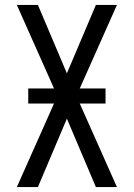

<svg xmlns="http://www.w3.org/2000/svg" viewBox="-20 -755 540 775"><path d="M48 0 198 -337H94V-398H198L48 -735H133L250 -459L367 -735H452L302 -398H406V-337H302L452 0H367L250 -276L133 0Z"/></svg>

Font: HulyMono
Style: Regular
Weight: 400
Monospace: yes
Designer: Belleve Invis
Foundry: Belleve Invis
Version: Version 33.2.5; ttfautohint (v1.8.4)